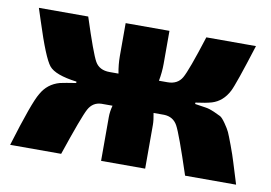

<svg xmlns="http://www.w3.org/2000/svg" viewBox="-60 -589 961 682"><g transform="rotate(10 420.5 -248.5)"><path d="M635 -262V-257Q661 -253 674.5 -251Q688 -249 705 -241.5Q722 -234 729.5 -230Q737 -226 749.5 -208Q762 -190 767 -179Q772 -168 784.5 -134.5Q797 -101 804 -77.5Q811 -54 828 0H644Q597 -143 581.5 -171Q566 -199 533 -200H526H495Q500 -175 500 -158V0H341V-158Q341 -178 347 -200H307Q276 -199 260.5 -170.5Q245 -142 197 0H13Q62 -161 83 -195Q105 -235 149 -247Q167 -251 206 -257V-262Q128 -272 106 -299Q84 -326 44 -451Q34 -480 29 -497H207Q248 -370 263.5 -343Q279 -316 316 -316H348Q342 -348 342 -378V-497H500V-378Q500 -348 494 -316H525Q561 -316 577 -343.5Q593 -371 633 -497H812Q766 -351 753 -326Q732 -285 693 -273Q673 -267 635 -262Z"/></g></svg>

Font: Ezarion Extra Bold
Style: Regular
Weight: 800
Designer: Natanael Gama
Version: Version 1.001;PS 001.001;hotconv 1.0.70;makeotf.lib2.5.58329